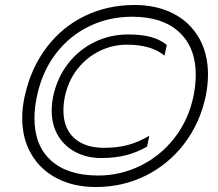

<svg xmlns="http://www.w3.org/2000/svg" viewBox="-20 -734 875 769"><path d="M69 -261Q69 -305 79 -349Q104 -462 167 -544.5Q230 -627 320.5 -670.5Q411 -714 519 -714Q607 -714 673.5 -680Q740 -646 776.5 -583Q813 -520 813 -436Q813 -394 804 -349Q781 -241 718 -158.5Q655 -76 563.5 -30.5Q472 15 364 15Q276 15 209.5 -19Q143 -53 106 -115.5Q69 -178 69 -261ZM755 -349Q764 -394 764 -435Q764 -544 697.5 -605.5Q631 -667 509 -667Q417 -667 338 -629Q259 -591 204 -519.5Q149 -448 128 -349Q118 -303 118 -260Q118 -151 184.5 -91Q251 -31 374 -31Q461 -31 541 -69.5Q621 -108 678 -180.5Q735 -253 755 -349ZM187 -291Q187 -318 193 -348Q209 -423 252.5 -479Q296 -535 358.5 -565.5Q421 -596 494 -596Q546 -596 583.5 -586Q621 -576 648 -554L639 -511Q587 -555 488 -555Q431 -555 379.5 -530Q328 -505 291 -458.5Q254 -412 240 -348Q234 -318 234 -292Q234 -220 277 -181Q320 -142 397 -142Q451 -142 493 -153.5Q535 -165 578 -190L569 -147Q530 -124 485.5 -112.5Q441 -101 385 -101Q330 -101 284.5 -124Q239 -147 213 -190Q187 -233 187 -291Z"/></svg>

Font: Prompt ExtraLight
Style: Italic
Weight: 275
Italic angle: -12°
Designer: Katatrad Team
Foundry: CadsonDemak
Version: Version 1.000